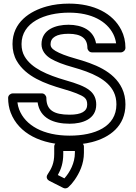

<svg xmlns="http://www.w3.org/2000/svg" viewBox="-20 -766 754 1063"><path d="M362.4 -696C487.5 -696 570.9 -648.3 606.9 -577.7C615 -561.7 620.5 -543.2 622.9 -526H511.8C498.9 -598.8 433.9 -629 359.1 -629C289.4 -629 209.8 -603.3 209.8 -521C209.8 -486.8 230.7 -459.4 261.6 -441C291.1 -423.5 331.5 -408.4 383.2 -393.9C487.8 -364.6 576.4 -326.9 610.4 -255.2C619.5 -236 624.5 -214.3 624.5 -188C624.5 -63.5 503.8 -15 365.7 -15C220.4 -15 120.1 -71.1 86 -159.9C81.4 -172 78.2 -185.2 76.5 -199H188.3C200.8 -110.9 276.9 -81 365.7 -81C434.7 -81 512.8 -105.1 512.8 -187C512.8 -253.8 463.8 -278.3 422 -295.6C400.6 -304.5 373.3 -312.9 341.8 -322C243.2 -350.8 154.6 -387.5 116.2 -453.6C105 -472.7 99.2 -495 99.2 -522C99.2 -641.7 227.1 -696 362.4 -696ZM365.7 -131C276.9 -131 236.7 -156.9 236.7 -224C236.7 -234.7 226.8 -249 211.7 -249H50C39.3 -249 25 -239.1 25 -224C25 -194.7 29.7 -167.2 39.3 -142.1C83.7 -26.3 209.4 35 365.7 35C410.7 35 451.8 30.3 489.1 20.7C586.8 -4.5 674.5 -67.4 674.5 -188C674.5 -220.4 668.1 -250.4 655.6 -276.8C610 -372.8 501.2 -412.7 396.6 -442.1C347.2 -455.9 310.5 -470.2 287.2 -484C265.3 -496.9 259.8 -508.5 259.8 -521C259.8 -558.2 293.3 -579 359.1 -579C430.4 -579 463.9 -552.6 463.9 -501C463.9 -490.3 473.8 -476 488.9 -476H649.5C660.2 -476 674.5 -485.9 674.5 -501C674.5 -536.5 666.9 -570 651.4 -600.3C604.5 -692.6 499.5 -746 362.4 -746C318 -746 276.9 -741 239.2 -730.6C144.6 -704.6 49.2 -642.3 49.2 -522C49.2 -487.6 56.9 -456 72.9 -428.4C123.9 -340.9 228.5 -303 328 -274C359.3 -264.8 384 -257.2 402.9 -249.4C445.6 -231.7 462.8 -222.6 462.8 -187C462.8 -150.1 431.5 -131 365.7 -131ZM336.6 221.5 300.2 203C318.3 170.9 330.2 135.3 330.2 87V70H394.6V80C394.6 137.2 366.6 187.7 336.6 221.5ZM243.8 199C231.4 217.3 244.1 230.7 253.2 235.3L330.2 274.3C339.1 278.8 350.6 277.5 358.3 270.5C370.9 259.1 382.3 245.8 392.8 230.8C419 193.2 444.6 142.4 444.6 80V45C444.6 34.3 434.7 20 419.6 20H305.2C294.5 20 280.2 29.9 280.2 45V87C280.2 137.2 265.7 166.6 243.8 199Z"/></svg>

Font: Asimov
Style: WidOu
Weight: 500
Designer: Google
Version: Version 2.000980; 2014